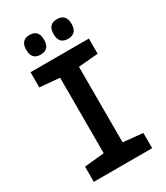

<svg xmlns="http://www.w3.org/2000/svg" viewBox="-219 -991 937 1083"><g transform="rotate(-30 250.0 -449.5)"><path d="M397 -835Q397 -899 338 -899Q280 -899 280 -835Q280 -771 338 -771Q397 -771 397 -835ZM218 -835Q218 -899 160 -899Q102 -899 102 -835Q102 -771 160 -771Q218 -771 218 -835ZM440 0V-99L312 -112V-604L440 -615V-714H60V-615L189 -604V-112L60 -99V0Z"/></g></svg>

Font: Noto Sans Mono UI Condensed
Style: Bold
Weight: 700
Width: 3
Designer: Monotype Design team
Foundry: Monotype Imaging Inc.
Version: 1.000